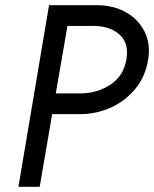

<svg xmlns="http://www.w3.org/2000/svg" viewBox="-20 -720 594 740"><path d="M169 -700H352Q416 -700 464 -673.5Q512 -647 536.5 -599.5Q561 -552 551 -490Q541 -427 503 -379.5Q465 -332 408.5 -306Q352 -280 286 -280H181L133 0H51ZM344 -620H240L195 -360H294Q359 -362 407.5 -395Q456 -428 467 -490Q478 -552 442 -585.5Q406 -619 344 -620Z"/></svg>

Font: Von Book
Style: Italic
Weight: 400
Version: Version 4.000; ttfautohint (v1.8.4.7-5d5b)